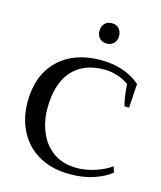

<svg xmlns="http://www.w3.org/2000/svg" viewBox="-105 -752 705 839"><g transform="rotate(15 248.0 -332.5)"><path d="M265 -596C273 -587 284 -583 298 -583C311 -583 321 -587 330 -596C338 -604 342 -615 342 -628C342 -642 338 -653 330 -662C322 -671 311 -675 298 -675C284 -675 273 -671 265 -662C257 -653 253 -642 253 -628C253 -615 257 -604 265 -596ZM152 -22C191 -1 236 10 289 10C329 10 365 5 397 -6C429 -17 455 -30 475 -47C475 -47 466 -73 466 -73C446 -58 422 -47 395 -38C367 -29 340 -24 313 -24C270 -24 234 -34 205 -55C176 -76 155 -103 142 -136C128 -169 121 -204 121 -242C121 -316 138 -373 172 -412C206 -451 255 -471 318 -471C357 -471 395 -459 430 -436C431 -420 432 -402 435 -383C438 -363 441 -348 445 -338C445 -338 465 -338 465 -338C465 -338 472 -447 472 -447C425 -487 365 -507 293 -507C213 -507 149 -484 102 -439C54 -393 30 -329 30 -248C30 -197 41 -152 62 -113C83 -74 113 -43 152 -22Z"/></g></svg>

Font: BUSH 25 TRIRONG 0515 A
Style: Regular
Weight: 400
Designer: Katatrad Team
Foundry: CadsonDemak